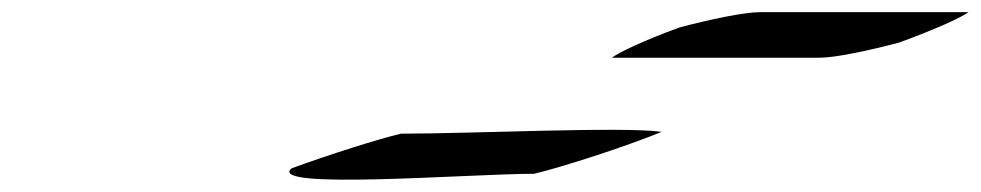

<svg xmlns="http://www.w3.org/2000/svg" viewBox="-20 -433 1614 316"><path d="M460 -156C417 -120 755 -147 859 -147C902 -157 1008 -191 1069 -216C1006 -225 758 -213 640 -213C605 -205 520 -178 460 -156ZM1099 -388C1041 -367 999 -347 987 -338H1329C1355 -338 1411 -350 1460 -363C1520 -385 1562 -404 1574 -413H1231C1205 -413 1148 -401 1099 -388Z"/></svg>

Font: Snowfall
Style: UltraObl
Weight: 400
Designer: Jasper
Foundry: Cannot Into Space Fonts
Version: Version 0.9